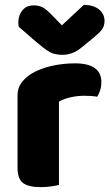

<svg xmlns="http://www.w3.org/2000/svg" viewBox="-20 -760 451 788"><path d="M222 -343V-229H52V-369Q52 -398 67.5 -419.5Q83 -441 108 -457Q143 -478 190 -489Q237 -500 287 -500Q396 -500 396 -423Q396 -405 391 -389.5Q386 -374 379 -363Q369 -365 355 -366Q341 -367 324 -367Q299 -367 271 -361Q243 -355 222 -343ZM52 -264H222V-1Q211 2 190.5 5Q170 8 146 8Q97 8 74.5 -9Q52 -26 52 -72ZM200 -691 234 -656 324 -740Q363 -740 386 -721.5Q409 -703 409 -674Q409 -652 397.5 -637.5Q386 -623 361 -603L316 -566Q297 -550 277 -542.5Q257 -535 237 -535Q219 -535 204.5 -538.5Q190 -542 173.5 -553Q157 -564 131 -586L57 -650Q53 -669 58 -689.5Q63 -710 78 -724Q93 -738 119 -738Q139 -738 155.5 -729.5Q172 -721 200 -691Z"/></svg>

Font: Baloo Tamma 2 ExtraBold
Style: Regular
Weight: 800
Designer: Divya Kowshik, Shuchita Grover and Ek Type
Foundry: Ek Type
Version: Version 1.700